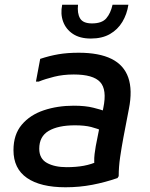

<svg xmlns="http://www.w3.org/2000/svg" viewBox="-20 -780 636 812"><path d="M257 12Q151 12 94 -27.5Q37 -67 37 -145Q37 -211 72 -252.5Q107 -294 165 -313.5Q223 -333 292 -333Q341 -333 374.5 -324.5Q408 -316 421 -311L417 -225Q393 -236 365.5 -243Q338 -250 297 -250Q226 -250 186 -226.5Q146 -203 146 -151Q146 -109 178.5 -91Q211 -73 262 -73Q302 -73 334.5 -79Q367 -85 397 -99L382 -65Q379 -80 378.5 -96Q378 -112 380 -128.5Q382 -145 385 -162L417 -324Q433 -401 403.5 -433Q374 -465 292 -465Q247 -465 209 -455.5Q171 -446 144 -435H132L150 -531Q189 -544 227 -550.5Q265 -557 313 -557Q399 -557 451.5 -531Q504 -505 522.5 -452Q541 -399 525 -319L502 -199Q494 -156 488 -115Q482 -74 482 -35L477 -27Q425 -9 370.5 1.5Q316 12 257 12ZM364 -617Q318 -617 288.5 -636.5Q259 -656 247 -688.5Q235 -721 243 -760H310Q306 -724 318.5 -702.5Q331 -681 369 -681Q411 -681 429.5 -702.5Q448 -724 456 -760H523Q517 -720 497.5 -687.5Q478 -655 445 -636Q412 -617 364 -617Z"/></svg>

Font: Kufam Medium
Style: Italic
Weight: 500
Italic angle: -11°
Designer: Artur Schmal
Foundry: Original Type
Version: Version 1.301; ttfautohint (v1.8.3)